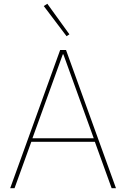

<svg xmlns="http://www.w3.org/2000/svg" viewBox="-20 -998 670 1018"><path d="M348 -816 333 -806 212 -966 231 -978ZM57 0H34L299 -733H330L595 0H572L483 -246H146ZM313 -710 152 -265H477L316 -710Z"/></svg>

Font: IBM Plex Sans JP Thin
Style: Regular
Weight: 100
Designer: Mike Abbink; Paul van der Laan; Pieter van Rosmalen; Wujin Sim; Yejin Wi; Jinhee Kim; Boomi Park; Yona Kim; Kichan Ma
Foundry: Sandoll Inc.
Version: Version 1.001